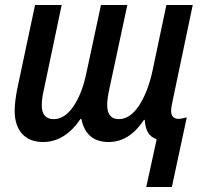

<svg xmlns="http://www.w3.org/2000/svg" viewBox="-20 -561 825 772"><path d="M610 -1Q587 -9 575.5 -27.5Q564 -46 562 -79H559Q500 10 417 10Q326 10 307 -83H304Q241 10 153 10Q99 10 69 -23Q39 -56 39 -116Q39 -149 49 -202L121 -541H228L158 -208Q148 -167 148 -138Q148 -82 196 -82Q240 -82 275 -133Q310 -184 327 -266L386 -541H492L420 -205Q411 -165 411 -139Q411 -82 458 -82Q503 -82 539 -136.5Q575 -191 594 -280L649 -541H755L675 -160Q668 -130 668 -114Q668 -99 676 -91Q684 -83 698 -83Q709 -83 731 -89L671 191H568Z"/></svg>

Font: Noto Sans UI NarrowMedium
Style: Italic
Weight: 500
Width: 4
Italic angle: -12°
Designer: Monotype Design Team
Foundry: Monotype Imaging Inc.
Version: Version 1.001